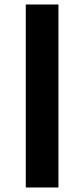

<svg xmlns="http://www.w3.org/2000/svg" viewBox="-20 -830 373 850"><path d="M94.2 0H238.8V-810.1H94.2Z"/></svg>

Font: Krona One
Style: Regular
Weight: 400
Designer: Yvonne Schüttler
Foundry: Yvonne Schüttler
Version: Version 1.002